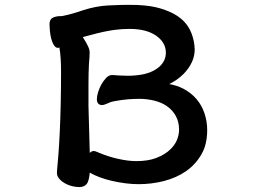

<svg xmlns="http://www.w3.org/2000/svg" viewBox="-20 -695 1040 780"><path d="M244.1 -632.3Q252.9 -633.8 272.2 -639.2Q291.5 -644.5 316.9 -653.3Q370.1 -670.4 419.4 -672.9Q468.8 -675.3 496.3 -675.3Q523.9 -675.3 538.1 -674.8Q552.2 -674.3 565.4 -672.9Q578.6 -671.4 590.3 -669.9Q630.9 -663.6 666 -648.4Q718.3 -626.5 744.1 -586.9Q759.8 -563 767.1 -528.3Q770.5 -511.7 771 -495.1Q771 -467.8 760.3 -444.3Q747.6 -416.5 725.1 -394Q710.9 -379.9 695.8 -369.9Q680.7 -359.9 667.5 -353.5Q698.2 -348.1 724.1 -335Q755.9 -318.4 777.8 -293Q799.8 -267.6 810.8 -234.4Q821.8 -201.2 821.8 -165Q821.8 -155.8 821 -146.7Q820.3 -137.7 819.1 -129.4Q817.9 -121.1 815.9 -112.8Q814 -104.5 811.5 -96.7Q806.2 -81.5 798.3 -67.9Q774.4 -26.4 735.6 0.5Q696.8 27.3 646.5 40.3Q596.2 53.2 543 53.2Q492.2 53.2 431.6 39.1Q380.4 26.9 344.7 6.3Q341.3 41 332.5 52.2Q321.8 64.9 303.2 64.9Q276.9 64.9 252.4 54.2Q230.5 43.9 219.2 29.3Q211.4 18.6 211.4 8.8V2Q211.4 -2.4 212.9 -16.1Q214.4 -29.8 217.3 -67.4Q220.2 -105 222.7 -156.7Q228 -270 228 -404.3Q228 -464.8 221.2 -502.4Q218.3 -500.5 215.8 -500.5Q204.6 -500.5 197.3 -514.2Q186 -534.7 182.6 -570.8Q181.2 -585.4 181.2 -593.8V-596.7Q181.2 -600.1 181.6 -603.3Q182.1 -606.4 183.1 -608.9Q186 -619.1 195.3 -623.5Q201.7 -626.5 209.2 -627.9Q216.8 -629.4 222.2 -629.4Q227.5 -629.4 230.2 -629.6Q232.9 -629.9 236.6 -630.6Q240.2 -631.3 244.1 -632.3ZM344.7 -73.7Q352.1 -81.5 360.4 -81.5Q363.8 -81.5 367.2 -80.6Q378.9 -76.2 385.3 -73.2Q419.9 -58.6 460.2 -49.6Q500.5 -40.5 534.2 -40.5Q580.1 -40.5 613.3 -52.7Q650.9 -66.9 673.3 -89.4Q689.5 -105.5 697.8 -124Q707.5 -146.5 707.5 -168Q707.5 -199.7 694.3 -223.6Q675.3 -258.3 635.7 -276.4Q610.4 -287.6 577.6 -291.5Q561.5 -293.5 548.3 -293.5Q498 -293.5 454.6 -285.6Q438.5 -283.2 429.7 -280.3Q424.8 -278.3 415.8 -274.4Q406.7 -270.5 402.3 -269.3Q397.9 -268.1 394.5 -268.1Q385.3 -268.1 379.4 -273.9Q373.5 -279.8 373.5 -292Q373.5 -303.7 378.4 -320.3Q389.2 -355 411.1 -378.4Q422.4 -390.1 434.6 -390.1H439Q449.7 -389.2 467 -388.2Q484.4 -387.2 499.8 -387.2Q515.1 -387.2 533 -388.9Q550.8 -390.6 565.9 -394Q606.9 -403.8 631.3 -427.7Q653.8 -450.7 653.8 -480.5Q653.8 -522.5 614.3 -550Q574.7 -577.6 505.9 -577.6Q475.1 -577.6 446.3 -573.7Q402.3 -567.9 346.2 -552.2Q329.6 -547.9 316.4 -544.4Q333.5 -517.6 339.8 -502.4Q344.2 -492.2 344.2 -482.9Q344.2 -466.8 341.3 -434.1Q339.4 -395.5 339.4 -352.1V-264.6Z"/></svg>

Font: Bakudai
Style: Medium
Weight: 500
Version: Version 1.48